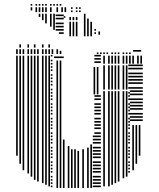

<svg xmlns="http://www.w3.org/2000/svg" viewBox="-20 -932 786 952"><path d="M68 -160H60V-656H68ZM84 -120H76V-656H84ZM100 -88H92V-656H100ZM124 -72H116V-656H124ZM140 -56H132V-656H140ZM156 -40H148V-656H156ZM172 -32H164V-656H172ZM196 -24H188V-656H196ZM212 -16H204V-656H212ZM228 -8H220V-656H228ZM240 -4H232V-12H240ZM240 -20H232V-28H240ZM240 -36H232V-44H240ZM240 -52H232V-60H240ZM240 -76H232V-84H240ZM240 -92H232V-100H240ZM240 -108H232V-116H240ZM240 -124H232V-132H240ZM240 -148H232V-156H240ZM240 -164H232V-172H240ZM240 -180H232V-188H240ZM240 -196H232V-204H240ZM240 -220H232V-228H240ZM240 -236H232V-244H240ZM240 -252H232V-260H240ZM240 -268H232V-276H240ZM240 -292H232V-300H240ZM240 -308H232V-316H240ZM240 -324H232V-332H240ZM240 -340H232V-348H240ZM240 -364H232V-372H240ZM240 -380H232V-388H240ZM240 -396H232V-404H240ZM240 -412H232V-420H240ZM240 -436H232V-444H240ZM240 -452H232V-460H240ZM240 -468H232V-476H240ZM240 -484H232V-492H240ZM240 -508H232V-516H240ZM240 -524H232V-532H240ZM240 -540H232V-548H240ZM240 -556H232V-564H240ZM240 -580H232V-588H240ZM240 -596H232V-604H240ZM240 -612H232V-620H240ZM240 -628H232V-636H240ZM240 -652H232V-660H240ZM268 0H260V-632H268ZM284 0H276V-632H284ZM300 0H292V-240H300ZM324 0H316V-208H324ZM340 0H332V-192H340ZM356 0H348V-192H356ZM372 0H364V-184H372ZM396 0H388V-192H396ZM296 -644H248V-652H296ZM420 0H412V-200H420ZM436 0H428V-216H436ZM480 -4H440V-12H480ZM480 -20H440V-28H480ZM480 -36H440V-44H480ZM480 -52H440V-60H480ZM480 -76H440V-84H480ZM480 -92H440V-100H480ZM480 -108H440V-116H480ZM480 -124H440V-132H480ZM480 -148H440V-156H480ZM480 -164H440V-172H480ZM480 -180H440V-188H480ZM480 -196H440V-204H480ZM480 -220H440V-228H480ZM480 -236H440V-244H480ZM480 -252H440V-260H480ZM480 -268H448V-276H480ZM480 -292H448V-300H480ZM480 -308H448V-316H480ZM480 -324H448V-332H480ZM480 -340H448V-348H480ZM480 -364H448V-372H480ZM480 -380H448V-388H480ZM480 -396H448V-404H480ZM480 -412H448V-420H480ZM480 -436H448V-444H480ZM480 -452H448V-460H480ZM452 -464H444V-600H452ZM468 -464H460V-600H468ZM480 -620H448V-628H480ZM480 -636H448V-644H480ZM480 -652H448V-660H480ZM500 -8H492V-480H500ZM524 -8H516V-480H524ZM540 -16H532V-480H540ZM556 -24H548V-480H556ZM572 -32H564V-480H572ZM596 -48H588V-480H596ZM612 -56H604V-480H612ZM624 -76H616V-84H624ZM624 -92H616V-100H624ZM624 -108H616V-116H624ZM624 -124H616V-132H624ZM624 -148H616V-156H624ZM624 -164H616V-172H624ZM624 -180H616V-188H624ZM624 -196H616V-204H624ZM624 -220H616V-228H624ZM624 -236H616V-244H624ZM624 -252H616V-260H624ZM624 -268H616V-276H624ZM624 -292H616V-300H624ZM624 -308H616V-316H624ZM624 -324H616V-332H624ZM624 -340H616V-348H624ZM624 -364H616V-372H624ZM624 -380H616V-388H624ZM624 -396H616V-404H624ZM624 -412H616V-420H624ZM624 -436H616V-444H624ZM624 -452H616V-460H624ZM624 -468H616V-476H624ZM644 -88H636V-312H644ZM660 -120H652V-312H660ZM676 -160H668V-312H676ZM688 -332H624V-340H688ZM688 -348H624V-356H688ZM688 -364H624V-372H688ZM688 -388H624V-396H688ZM688 -404H624V-412H688ZM688 -420H624V-428H688ZM688 -436H624V-444H688ZM688 -460H624V-468H688ZM688 -476H624V-484H688ZM500 -488H492V-608H500ZM524 -488H516V-608H524ZM540 -488H532V-608H540ZM556 -488H548V-608H556ZM572 -488H564V-608H572ZM596 -488H588V-608H596ZM612 -488H604V-608H612ZM688 -492H616V-500H688ZM688 -516H616V-524H688ZM688 -532H616V-540H688ZM688 -548H616V-556H688ZM688 -564H616V-572H688ZM688 -588H616V-596H688ZM688 -604H616V-612H688ZM500 -616H492V-656H500ZM524 -616H516V-656H524ZM540 -616H532V-656H540ZM556 -616H548V-656H556ZM572 -616H564V-656H572ZM596 -616H588V-656H596ZM612 -616H604V-656H612ZM628 -616H620V-656H628ZM644 -616H636V-656H644ZM668 -616H660V-656H668ZM684 -616H676V-656H684ZM68 -664H60V-688H68ZM84 -664H76V-688H84ZM100 -664H92V-688H100ZM124 -664H116V-688H124ZM140 -664H132V-688H140ZM156 -664H148V-688H156ZM172 -664H164V-688H172ZM196 -664H188V-688H196ZM212 -664H204V-688H212ZM228 -664H220V-688H228ZM244 -664H236V-688H244ZM268 -664H260V-688H268ZM284 -664H276V-680H284ZM468 -664H460V-672H468ZM484 -664H476V-672H484ZM500 -664H492V-672H500ZM516 -664H508V-672H516ZM540 -664H532V-672H540ZM556 -664H548V-672H556ZM572 -664H564V-672H572ZM596 -664H588V-672H596ZM612 -664H604V-672H612ZM628 -664H620V-672H628ZM680 -676H640V-684H680ZM84 -696H76V-712H84ZM124 -696H116V-712H124ZM156 -696H148V-712H156ZM196 -696H188V-712H196ZM228 -696H220V-712H228ZM180 -848H172V-864H180ZM196 -832H188V-864H196ZM212 -816H204V-864H212ZM236 -800H228V-864H236ZM252 -784H244V-864H252ZM296 -764H272V-772H296ZM296 -780H256V-788H296ZM296 -796H256V-804H296ZM296 -812H256V-820H296ZM296 -836H256V-844H296ZM296 -852H256V-860H296ZM304 -844H296V-852H304ZM332 -752H324V-824H332ZM348 -752H340V-824H348ZM364 -752H356V-824H364ZM332 -832H324V-848H332ZM348 -832H340V-848H348ZM364 -832H356V-848H364ZM404 -752H396V-816H404ZM420 -752H412V-816H420ZM436 -752H428V-816H436ZM456 -764H448V-772H456ZM456 -780H448V-788H456ZM476 -760H468V-776H476ZM404 -816H396V-864H404ZM420 -816H412V-840H420ZM436 -816H428V-824H436ZM140 -880H132V-896H140ZM164 -872H156V-896H164ZM180 -872H172V-896H180ZM196 -872H188V-896H196ZM212 -872H204V-896H212ZM236 -872H228V-896H236ZM268 -872H260V-896H268ZM292 -872H284V-896H292ZM308 -872H300V-896H308ZM340 -872H332V-880H340ZM364 -872H356V-880H364ZM380 -872H372V-880H380ZM340 -888H332V-896H340ZM364 -888H356V-896H364ZM380 -888H372V-896H380ZM140 -904H132V-912H140ZM164 -904H156V-912H164ZM180 -904H172V-912H180ZM196 -904H188V-912H196ZM212 -904H204V-912H212ZM236 -904H228V-912H236ZM252 -904H244V-912H252ZM268 -904H260V-912H268ZM284 -904H276V-912H284Z"/></svg>

Font: Rubik Lines
Style: Regular
Weight: 400
Designer: Hubert and Fischer, NaN
Foundry: Hubert and Fischer, NaN
Version: Version 2.201